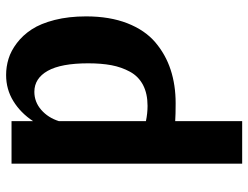

<svg xmlns="http://www.w3.org/2000/svg" viewBox="-114 -696 828 641"><g transform="rotate(90 300.5 -376.0)"><path d="M35.2 -249Q35.2 -327.6 58.1 -386.5Q81.1 -445.3 121.8 -480Q162.6 -514.6 213.4 -531.2Q264.2 -547.9 325.2 -547.9Q362.8 -547.9 384.8 -546.4V-770H526.9V0H384.8V-71.8Q357.4 -30.3 318.1 -6.1Q278.8 18.1 231 18.1Q203.1 18.1 176.8 10Q150.4 2 124.3 -17.8Q98.1 -37.6 78.6 -67.4Q59.1 -97.2 47.1 -144Q35.2 -190.9 35.2 -249ZM334 -454.1Q293 -454.1 264.2 -439Q235.4 -423.8 220 -395.5Q204.6 -367.2 198.2 -333.5Q191.9 -299.8 191.9 -255.9Q191.9 -165.5 217 -120.8Q242.2 -76.2 287.1 -76.2Q320.8 -76.2 347.2 -99.1Q373.5 -122.1 384.8 -157.7V-448.7Q358.9 -454.1 334 -454.1Z"/></g></svg>

Font: Aurulent Sans
Style: Bold
Weight: 700
Version: Version 2007.05.04